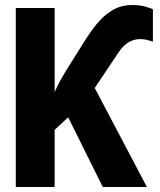

<svg xmlns="http://www.w3.org/2000/svg" viewBox="-20 -746 640 766"><path d="M43 0V-714H198V-379Q211 -408 224 -431Q237 -454 251 -476L308 -567Q336 -613 364.5 -648.5Q393 -684 428 -705Q463 -726 509 -726Q536 -726 556.5 -720.5Q577 -715 590 -709V-580Q581 -583 568 -586.5Q555 -590 539 -590Q488 -590 453 -537L358 -395L566 0H390L252 -278L198 -228V0Z"/></svg>

Font: Noto Sans Mono ExtraBold
Style: Regular
Weight: 800
Designer: Monotype Design Team
Foundry: Monotype Imaging Inc.
Version: Version 2.014